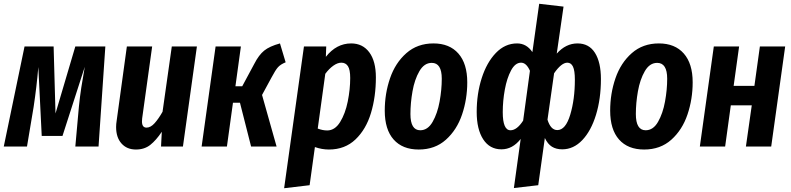

<svg xmlns="http://www.w3.org/2000/svg" viewBox="-27 -776 4192 1017"><path d="M495 0H372L391 -212Q396 -262 403.5 -311.5Q411 -361 422 -422L304 -56H194L176 -421Q167 -314 151 -209L116 0H-7L103 -530H257L267 -175L372 -530H531Z M588 -103Q588 -119 591 -137L645 -530H779L726 -149Q725 -143 725 -133Q725 -100 749 -100Q771 -100 792 -123.5Q813 -147 834 -184L883 -530H1016L942 0H826L830 -78Q800 -33 769 -8.5Q738 16 693 16Q645 16 616.5 -16Q588 -48 588 -103Z M1486 -446Q1459 -435 1445.5 -420Q1432 -405 1412 -367L1361 -273L1438 0H1303L1244 -232H1207L1175 0H1041L1115 -530H1249L1220 -319H1256L1320 -438Q1344 -485 1372.5 -508Q1401 -531 1456 -546Z M1583 -530H1701L1699 -475Q1755 -546 1833 -546Q1894 -546 1929 -499Q1964 -452 1964 -366Q1964 -264 1938 -177.5Q1912 -91 1856 -37.5Q1800 16 1715 16Q1678 16 1641 3L1613 205L1478 221ZM1828 -363Q1828 -407 1816 -425.5Q1804 -444 1781 -444Q1761 -444 1738.5 -428Q1716 -412 1696 -385L1656 -95Q1682 -85 1706 -85Q1747 -85 1774.5 -129.5Q1802 -174 1815 -238.5Q1828 -303 1828 -363Z M2011 -190Q2011 -280 2039 -361.5Q2067 -443 2125.5 -494.5Q2184 -546 2269 -546Q2354 -546 2401 -492.5Q2448 -439 2448 -340Q2448 -251 2420.5 -169.5Q2393 -88 2335 -36Q2277 16 2191 16Q2105 16 2058 -37Q2011 -90 2011 -190ZM2313 -359Q2313 -443 2260 -443Q2220 -443 2194.5 -399Q2169 -355 2158 -292.5Q2147 -230 2147 -172Q2147 -86 2199 -86Q2239 -86 2264.5 -130.5Q2290 -175 2301.5 -238Q2313 -301 2313 -359Z M2731 -40Q2688 15 2629 15Q2567 15 2532.5 -38Q2498 -91 2498 -183Q2498 -279 2524.5 -362Q2551 -445 2599.5 -495.5Q2648 -546 2712 -546Q2762 -546 2793 -500L2829 -756L2958 -741L2922 -492Q2970 -546 3032 -546Q3093 -546 3124.5 -496Q3156 -446 3156 -357Q3156 -253 3130 -168Q3104 -83 3057.5 -34Q3011 15 2951 15Q2919 15 2896.5 1Q2874 -13 2859 -45L2824 205L2695 220ZM2744 -137 2780 -401Q2761 -444 2733 -444Q2702 -444 2680 -403Q2658 -362 2647 -301.5Q2636 -241 2636 -182Q2636 -86 2677 -86Q2711 -86 2744 -137ZM3018 -354Q3018 -402 3008 -423Q2998 -444 2978 -444Q2947 -444 2908 -388L2873 -142Q2890 -87 2925 -87Q2969 -87 2993.5 -168.5Q3018 -250 3018 -354Z M3205 -190Q3205 -280 3233 -361.5Q3261 -443 3319.5 -494.5Q3378 -546 3463 -546Q3548 -546 3595 -492.5Q3642 -439 3642 -340Q3642 -251 3614.5 -169.5Q3587 -88 3529 -36Q3471 16 3385 16Q3299 16 3252 -37Q3205 -90 3205 -190ZM3507 -359Q3507 -443 3454 -443Q3414 -443 3388.5 -399Q3363 -355 3352 -292.5Q3341 -230 3341 -172Q3341 -86 3393 -86Q3433 -86 3458.5 -130.5Q3484 -175 3495.5 -238Q3507 -301 3507 -359Z M3924 0 3955 -218H3844L3814 0H3680L3754 -530H3888L3859 -321H3969L3998 -530H4132L4058 0Z"/></svg>

Font: Fira Sans Extra Condensed SemiBold
Style: Italic
Weight: 600
Width: 3
Italic angle: -8°
Designer: Carrois Corporate & Edenspiekermann AG
Foundry: Carrois Corporate GbR & Edenspiekermann AG
Version: Version 4.203